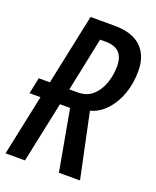

<svg xmlns="http://www.w3.org/2000/svg" viewBox="-135 -793 708 872"><g transform="rotate(20 218.5 -357.0)"><path d="M-1 0 61 -294H8L24 -372H78L150 -714H266Q351 -714 394.5 -673Q438 -632 438 -557Q438 -497 420 -446.5Q402 -396 369.5 -360.5Q337 -325 293 -313L359 0H257L204 -294H155L93 0ZM211 -372Q256 -372 284 -397Q312 -422 326 -462Q340 -502 340 -545Q340 -632 254 -632H226L172 -372Z"/></g></svg>

Font: Noto Sans ExtraCondensed Medium
Style: Italic
Weight: 500
Width: 2
Italic angle: -12°
Designer: Monotype Design Team
Foundry: Monotype Imaging Inc.
Version: Version 2.013; ttfautohint (v1.8.4.7-5d5b)